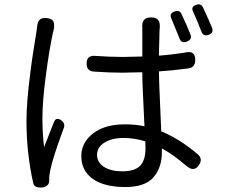

<svg xmlns="http://www.w3.org/2000/svg" viewBox="-20 -828 1040 882"><path d="M804.7 -651.4Q781.2 -710 766.6 -744.1Q756.8 -767.6 783.2 -775.4Q804.7 -783.2 813.5 -763.7Q840.8 -707 855.5 -668Q863.3 -646.5 837.9 -636.7Q813.5 -627 804.7 -651.4ZM120.1 -500Q126 -549.8 136.7 -615.2Q147.5 -680.7 150.4 -704.1Q152.3 -727.5 162.1 -737.3Q171.9 -747.1 194.3 -745.1Q223.6 -742.2 227.5 -722.7Q231.4 -703.1 222.7 -675.8Q206.1 -598.6 190.4 -480Q174.8 -361.3 174.8 -285.2Q174.8 -214.8 182.6 -152.3Q194.3 -183.6 227.5 -266.6Q237.3 -293 262.7 -274.4Q280.3 -259.8 273.4 -241.2Q221.7 -101.6 210.9 -45.9Q205.1 -18.6 206.1 -2.9V-1Q207 13.7 198.2 22.5Q189.5 31.2 173.8 33.2Q138.7 36.1 132.8 13.7Q101.6 -125 101.6 -272.5Q101.6 -359.4 120.1 -500ZM542 -41Q598.6 -41 623.5 -66.4Q648.4 -91.8 648.4 -146.5Q648.4 -167 647.5 -178.7Q597.7 -194.3 547.9 -194.3Q494.1 -194.3 460 -172.9Q425.8 -151.4 425.8 -117.2Q425.8 -82 457.5 -61.5Q489.3 -41 542 -41ZM633.8 -568.4V-700.2Q628.9 -748 673.8 -748Q697.3 -748 706.5 -736.3Q715.8 -724.6 713.9 -700.2Q712.9 -696.3 712.9 -689.5Q711.9 -662.1 710 -572.3Q782.2 -578.1 836.9 -587.9Q877 -594.7 877 -552.7Q877 -517.6 844.7 -513.7Q771.5 -503.9 710 -500Q710.9 -442.4 715.8 -338.4Q720.7 -234.4 720.7 -224.6Q804.7 -190.4 888.7 -119.1Q913.1 -97.7 893.6 -69.3Q871.1 -36.1 836.9 -65.4Q778.3 -116.2 723.6 -146.5V-127.9Q723.6 -58.6 685.1 -13.7Q646.5 31.2 555.7 31.2Q459 31.2 406.2 -6.3Q353.5 -43.9 353.5 -110.4Q353.5 -172.9 407.2 -214.8Q460.9 -256.8 553.7 -256.8Q602.5 -256.8 643.6 -248Q642.6 -272.5 640.1 -323.2Q637.7 -374 635.7 -417.5Q633.8 -460.9 633.8 -496.1Q571.3 -494.1 541 -494.1Q486.3 -494.1 413.1 -499Q377.9 -500 377.9 -536.1Q377.9 -574.2 416 -571.3Q486.3 -566.4 543 -566.4Q573.2 -566.4 633.8 -568.4ZM905.3 -682.6Q886.7 -732.4 867.2 -774.4Q855.5 -796.9 880.9 -805.7Q902.3 -813.5 912.1 -794.9Q943.4 -727.5 954.1 -700.2Q962.9 -676.8 938.5 -668Q914.1 -659.2 905.3 -682.6Z"/></svg>

Font: GenSenMaruGothic TW TTF Regular
Style: Regular
Weight: 400
Version: Version 1.301